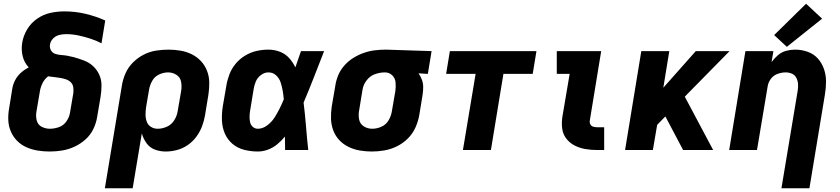

<svg xmlns="http://www.w3.org/2000/svg" viewBox="-20 -804 4504 1029"><path d="M247 8Q280 8 313.5 2.5Q347 -3 379.5 -18Q412 -33 439 -57.5Q466 -82 481 -114Q496 -146 501 -179L519 -285Q524 -316 524 -346.5Q524 -377 512 -403.5Q500 -430 479 -449.5Q458 -469 430.5 -479.5Q403 -490 374 -498Q358 -502 342 -505Q326 -508 309.5 -509Q293 -510 277 -515Q261 -520 253 -534.5Q245 -549 248 -566Q251 -584 265 -598Q279 -612 297.5 -616.5Q316 -621 334 -621Q368 -621 400.5 -614Q433 -607 464 -597Q495 -587 524 -572L544 -694Q493 -717 438 -730Q383 -743 325 -743Q288 -743 250.5 -735Q213 -727 179.5 -704Q146 -681 125.5 -646.5Q105 -612 99 -575Q93 -538 101.5 -503Q110 -468 134 -443Q111 -431 92 -414Q73 -397 61.5 -375Q50 -353 46 -330L29 -224Q23 -192 24.5 -159.5Q26 -127 38.5 -98.5Q51 -70 72.5 -48.5Q94 -27 122.5 -14.5Q151 -2 182.5 3Q214 8 247 8ZM247 -114Q224 -114 203.5 -124.5Q183 -135 177 -158Q171 -181 175 -204L193 -310Q196 -333 207 -356.5Q218 -380 238 -395Q254 -393 270 -391Q286 -389 302 -386.5Q318 -384 333 -379Q348 -374 359 -363.5Q370 -353 372.5 -337Q375 -321 373 -305L355 -199Q351 -175 335.5 -153Q320 -131 295.5 -122.5Q271 -114 247 -114Z M542 205H691L740 -89Q748 -61 765 -37Q782 -13 809.5 -2.5Q837 8 868 8Q898 8 928.5 0Q959 -8 986 -26.5Q1013 -45 1032.5 -71.5Q1052 -98 1063 -127.5Q1074 -157 1079 -187L1097 -297Q1102 -330 1101.5 -362.5Q1101 -395 1089.5 -424.5Q1078 -454 1057 -476.5Q1036 -499 1008 -513Q980 -527 947.5 -532.5Q915 -538 883 -538Q849 -538 815 -532.5Q781 -527 749 -510.5Q717 -494 691.5 -468Q666 -442 652 -409.5Q638 -377 633 -344ZM825 -114Q805 -114 789 -124Q773 -134 766.5 -152Q760 -170 760 -190Q760 -210 763 -230L779 -324Q783 -348 796 -371Q809 -394 833 -405Q857 -416 881 -416Q905 -416 925.5 -403Q946 -390 950.5 -366Q955 -342 951 -317L932 -207Q928 -182 913.5 -159Q899 -136 874.5 -125Q850 -114 825 -114Z M1362 8Q1389 8 1416 -2Q1443 -12 1465.5 -30.5Q1488 -49 1507 -72Q1507 -36 1508 0H1632Q1625 -64 1620 -127.5Q1615 -191 1607 -254Q1636 -322 1663 -391.5Q1690 -461 1717 -530H1593Q1578 -486 1563 -443Q1550 -470 1530 -492.5Q1510 -515 1480.5 -526.5Q1451 -538 1419 -538Q1387 -538 1355.5 -531Q1324 -524 1294.5 -506.5Q1265 -489 1243 -462.5Q1221 -436 1209.5 -405.5Q1198 -375 1193 -344L1174 -234Q1168 -196 1169.5 -158.5Q1171 -121 1185 -88.5Q1199 -56 1226 -33Q1253 -10 1289 -1Q1325 8 1362 8ZM1362 -114Q1346 -114 1334.5 -124.5Q1323 -135 1320 -150.5Q1317 -166 1317.5 -182Q1318 -198 1321 -214L1339 -324Q1342 -345 1350.5 -366Q1359 -387 1378 -401.5Q1397 -416 1419 -416Q1443 -416 1460 -400Q1477 -384 1484 -362.5Q1491 -341 1495 -318Q1499 -295 1501 -272Q1491 -247 1478.5 -222Q1466 -197 1451 -173.5Q1436 -150 1412 -132Q1388 -114 1362 -114Z M1973 8Q2007 8 2041 2Q2075 -4 2107.5 -20Q2140 -36 2166 -62Q2192 -88 2206.5 -120.5Q2221 -153 2227 -187L2245 -297Q2248 -317 2248 -337.5Q2248 -358 2241 -377Q2234 -396 2223 -411L2273 -408L2293 -530L2050 -538H2049Q2020 -538 1990 -534.5Q1960 -531 1931 -521Q1902 -511 1875 -494.5Q1848 -478 1826.5 -454Q1805 -430 1793 -401.5Q1781 -373 1777 -344L1758 -234Q1753 -200 1754 -167.5Q1755 -135 1766 -105.5Q1777 -76 1798 -53.5Q1819 -31 1847.5 -17Q1876 -3 1908 2.5Q1940 8 1973 8ZM1975 -114Q1950 -114 1929.5 -127Q1909 -140 1904.5 -164.5Q1900 -189 1905 -214L1923 -324Q1927 -350 1945 -373.5Q1963 -397 1989.5 -406.5Q2016 -416 2043 -416Q2066 -416 2082 -400.5Q2098 -385 2100 -362Q2102 -339 2099 -317L2080 -207Q2076 -182 2062.5 -159Q2049 -136 2024.5 -125Q2000 -114 1975 -114Z M2461 0H2611L2678 -408H2835L2855 -530H2391L2371 -408H2529Z M3181 0H3218V-122H3181Q3170 -122 3159.5 -125Q3149 -128 3144 -137.5Q3139 -147 3141 -158L3202 -530H2964V-408H3033L2994 -178Q2989 -146 2993 -115Q2997 -84 3015.5 -60.5Q3034 -37 3061 -23.5Q3088 -10 3118.5 -5Q3149 0 3181 0Z M3330 0H3479L3502 -135L3546 -180L3641 0H3802L3650 -286L3890 -530H3709L3535 -334L3567 -530H3417Z M4168 205H4318L4401 -297Q4407 -332 4407 -367Q4407 -402 4396 -434Q4385 -466 4363 -490.5Q4341 -515 4308.5 -526.5Q4276 -538 4241 -538Q4217 -538 4193 -531.5Q4169 -525 4149.5 -508.5Q4130 -492 4115 -471L4125 -530H3975L3888 0H4037L4094 -340Q4097 -362 4111 -381Q4125 -400 4147 -408Q4169 -416 4191 -416Q4209 -416 4224.5 -409Q4240 -402 4248 -386.5Q4256 -371 4257 -353Q4258 -335 4255 -317ZM4197 -553 4386 -704 4300 -784 4129 -616Z"/></svg>

Font: Iosevka Sparkle Heavy
Style: Italic
Weight: 900
Italic angle: -9°
Designer: Belleve Invis
Foundry: Belleve Invis
Version: Version 4.5.0; ttfautohint (v1.8.3)